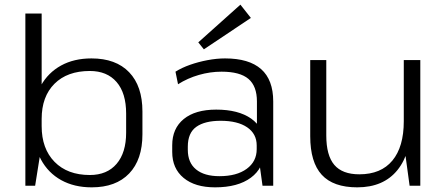

<svg xmlns="http://www.w3.org/2000/svg" viewBox="-20 -798 1915 825"><path d="M374 7Q299 7 243 -24Q187 -55 156 -112.5Q125 -170 125 -248V-297Q125 -375 156 -430.5Q187 -486 242.5 -516.5Q298 -547 373 -547Q478 -547 535 -487.5Q592 -428 592 -319V-221Q592 -112 535 -52.5Q478 7 374 7ZM89 -740H159V-176L131 0H89ZM366 -46Q440 -46 481 -94Q522 -142 522 -228V-310Q522 -398 481 -445.5Q440 -493 366 -493Q269 -493 214 -438Q159 -383 159 -287V-256Q159 -159 214.5 -102.5Q270 -46 366 -46Z M1084 -174V-362Q1084 -428 1047.5 -459Q1011 -490 932 -490Q883 -490 834.5 -476Q786 -462 745 -436L734 -490Q761 -507 796.5 -519.5Q832 -532 871.5 -539.5Q911 -547 947 -547Q1050 -547 1102 -501Q1154 -455 1154 -362V0H1108ZM904 7Q818 7 769 -33.5Q720 -74 720 -145V-174Q720 -246 769.5 -286.5Q819 -327 909 -327Q1004 -327 1059 -288.5Q1114 -250 1114 -179V-148Q1114 -76 1058 -34.5Q1002 7 904 7ZM923 -41Q997 -41 1040 -72.5Q1083 -104 1083 -157V-173Q1083 -223 1042 -251Q1001 -279 928 -279Q860 -279 823.5 -253Q787 -227 787 -168V-154Q787 -99 822.5 -70Q858 -41 923 -41ZM1058 -721 856 -586 832 -616 1013 -778Z M1382 -216Q1382 -130 1416.5 -89.5Q1451 -49 1524 -49Q1617 -49 1666 -108Q1715 -167 1715 -277L1748 -341V-280Q1748 -142 1688 -67.5Q1628 7 1515 7Q1412 7 1362.5 -47Q1313 -101 1313 -213V-540H1382ZM1786 0H1740L1715 -183V-540H1786Z"/></svg>

Font: Pathway Extreme 28pt Light
Style: Regular
Weight: 300
Designer: Eduardo Rodriguez Tunni
Foundry: Eduardo Rodriguez Tunni
Version: Version 1.001;gftools[0.9.26]